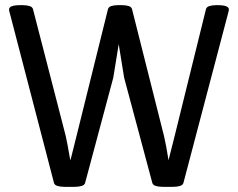

<svg xmlns="http://www.w3.org/2000/svg" viewBox="-20 -722 922 744"><path d="M824 -702Q867 -702 867 -685Q867 -684 866 -679Q865 -674 864 -671L691 -14Q689 -5 677.5 -1.5Q666 2 651 2H610Q595 2 583.5 -1.5Q572 -5 570 -14L461 -421L440 -551L419 -421L310 -14Q308 -5 296.5 -1.5Q285 2 270 2H229Q214 2 202.5 -1.5Q191 -5 189 -14L18 -671Q17 -674 16 -678Q15 -682 15 -685Q15 -702 58 -702H68Q83 -702 94.5 -698.5Q106 -695 108 -686L235 -194Q238 -180 242 -159Q246 -138 249 -120Q252 -102 253 -101Q259 -125 265 -149Q271 -173 277 -197L398 -685Q400 -695 411 -698.5Q422 -702 437 -702H453Q468 -702 479 -698.5Q490 -695 492 -685L616 -193Q620 -176 624 -154Q628 -132 630.5 -116.5Q633 -101 633 -101Q639 -125 645 -148.5Q651 -172 657 -196L778 -686Q780 -695 791.5 -698.5Q803 -702 818 -702Z"/></svg>

Font: Asap VF Beta
Style: Regular
Weight: 400
Designer: Pablo Cosgaya
Foundry: Pablo Cosgaya
Version: Version 1.007